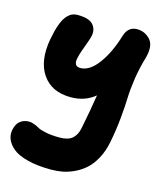

<svg xmlns="http://www.w3.org/2000/svg" viewBox="-125 -673 870 1025"><g transform="rotate(15 310.0 -160.5)"><path d="M253.9 261.2Q179.2 261.2 124.8 247.3Q70.3 233.4 43 210.7Q15.6 188 5.1 162.4Q-5.4 136.7 0 109.9Q6.8 75.7 26.9 59.8Q46.9 43.9 74.2 43.9Q90.3 43.9 106 50.3Q121.6 56.6 134.5 64Q147.5 71.3 178.7 77.6Q210 84 253.9 84Q301.3 84 324.5 63.5Q347.7 43 355 4.9Q376 -99.6 389.2 -185.1Q334 -139.2 255.9 -139.2Q149.4 -139.2 98.9 -212.9Q48.3 -286.6 70.8 -410.2Q79.6 -458.5 91.6 -491.7Q103.5 -524.9 117.9 -542.2Q132.3 -559.6 146.7 -566.4Q161.1 -573.2 179.2 -573.2Q241.2 -573.2 264.2 -547.9Q287.1 -522.5 279.8 -484.9Q276.4 -469.2 266.4 -441.9Q256.3 -414.6 248.5 -392.6Q240.7 -370.6 236.1 -349.1Q231.4 -327.6 238.3 -315.4Q245.1 -303.2 265.1 -303.2Q315.9 -303.2 362.5 -366Q409.2 -428.7 439 -527.8Q455.6 -582 505.9 -582Q524.4 -582 542 -575.2Q559.6 -568.4 575.4 -552.7Q591.3 -537.1 595.2 -512Q599.1 -486.8 589.8 -450.2Q570.3 -385.7 561 -323.5Q551.8 -261.2 550.5 -216.1Q549.3 -170.9 542.7 -100.8Q536.1 -30.8 522 39.1Q511.7 90.8 489.7 130.9Q467.8 170.9 440.9 194.8Q414.1 218.8 380.6 234.4Q347.2 250 316.7 255.6Q286.1 261.2 253.9 261.2Z"/></g></svg>

Font: Shantell Sans Irregular
Style: Italic
Weight: 800
Italic angle: -11.31°
Designer: Stephen Nixon, Anya Danilova, Shantell Martin
Foundry: Arrow Type
Version: Version 1.006;[9816181b4]